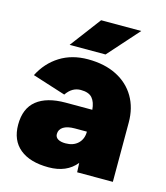

<svg xmlns="http://www.w3.org/2000/svg" viewBox="-107 -783 761 878"><g transform="rotate(15 273.0 -344.0)"><path d="M335 -44Q290 12 204 12Q116 12 68 -27.5Q20 -67 20 -141Q20 -218 67.5 -256Q115 -294 204 -294H330Q327 -330 310.5 -349Q294 -368 256 -368Q215 -368 188 -328L31 -378Q63 -441 119.5 -476.5Q176 -512 252 -512Q331 -512 388 -483Q445 -454 475.5 -402Q506 -350 506 -281V0H337ZM251 -114Q288 -114 310 -135Q332 -156 332 -191H275Q240 -191 221 -179Q202 -167 202 -145Q202 -130 215 -122Q228 -114 251 -114ZM263 -700H453L323 -554H153Z"/></g></svg>

Font: Oak Sans Black
Style: Regular
Weight: 900
Designer: Erik Kennedy, Walven
Foundry: Erik Kennedy, Walven
Version: Version 1.000